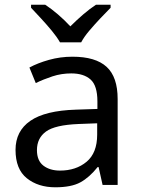

<svg xmlns="http://www.w3.org/2000/svg" viewBox="-20 -786 601 816"><path d="M288 -545Q386 -545 433 -502Q480 -459 480 -365V0H416L399 -76H395Q360 -32 321.5 -11Q283 10 215 10Q142 10 94 -28.5Q46 -67 46 -149Q46 -229 109 -272.5Q172 -316 303 -320L394 -323V-355Q394 -422 365 -448Q336 -474 283 -474Q241 -474 203 -461.5Q165 -449 132 -433L105 -499Q140 -518 188 -531.5Q236 -545 288 -545ZM393 -262 314 -259Q214 -255 175.5 -227Q137 -199 137 -148Q137 -103 164.5 -82Q192 -61 235 -61Q303 -61 348 -98.5Q393 -136 393 -214ZM235 -606Q222 -629 200 -655.5Q178 -682 154 -708Q130 -734 112 -753V-766H172Q198 -749 226 -725Q254 -701 279 -674Q306 -701 334 -725Q362 -749 388 -766H450V-753Q431 -734 406.5 -708Q382 -682 359.5 -655.5Q337 -629 325 -606Z"/></svg>

Font: Noto IKEA Latin
Style: Regular
Weight: 400
Designer: Monotype Design Team
Foundry: Monotype Imaging Inc.
Version: Version 1.0